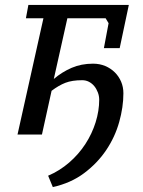

<svg xmlns="http://www.w3.org/2000/svg" viewBox="-20 -545 578 778"><path d="M85 -471H156L51 0H150L189 -177C208.3 -191.7 227 -202.5 245 -209.5C263 -216.5 285.7 -220 313 -220C323 -220 332.2 -217.8 340.5 -213.5C348.8 -209.2 356 -203.3 362 -196C368 -188.7 372.8 -180.2 376.5 -170.5C380.2 -160.8 382 -151 382 -141C382 -111 377.2 -80.5 367.5 -49.5C357.8 -18.5 344 10.8 326 38.5C308 66.2 286.2 91.2 260.5 113.5C234.8 135.8 206.3 153.7 175 167L194 213C242.7 202.3 285 183.5 321 156.5C357 129.5 386.8 98.3 410.5 63C434.2 27.7 451.7 -10.2 463 -50.5C474.3 -90.8 480 -129.7 480 -167C480 -183.7 477 -199.2 471 -213.5C465 -227.8 456.5 -240.5 445.5 -251.5C434.5 -262.5 421.5 -271.2 406.5 -277.5C391.5 -283.8 375 -287 357 -287C325 -287 296 -281.3 270 -270C244 -258.7 220 -243.7 198 -225L253 -471H408L420 -451L401 -350H465L502 -525H95Z"/></svg>

Font: PT Serif Caption
Style: Italic
Weight: 400
Italic angle: -12°
Designer: A.Korolkova, O.Umpeleva, V.Yefimov
Foundry: ParaType Ltd
Version: Version 1.000W OFL